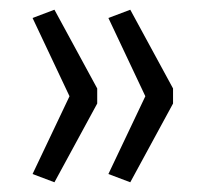

<svg xmlns="http://www.w3.org/2000/svg" viewBox="-20 -466 434 395"><path d="M92 -91 47 -108 123 -268 47 -429 92 -446 180 -284V-253ZM248 -91 203 -108 279 -268 203 -429 248 -446 336 -284V-253Z"/></svg>

Font: Nunito Sans 10pt SemiCondensed Light
Style: Regular
Weight: 300
Width: 4
Designer: Vernon Adams
Foundry: Vernon Adams
Version: Version 3.101;gftools[0.9.27]